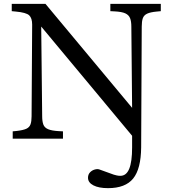

<svg xmlns="http://www.w3.org/2000/svg" viewBox="-20 -720 889 997"><path d="M541 257Q493 257 465 242.5Q437 228 437 203Q437 186 447.5 175Q458 164 473 160Q488 156 499 161L571 187Q578 189 586.5 191Q595 193 605 193Q636 193 651 156.5Q666 120 666 46V-15L194 -582L199 -116Q199 -90 205 -73.5Q211 -57 230 -49Q249 -41 286 -39L307 -38V0H46V-38L67 -40Q101 -44 117 -51.5Q133 -59 138.5 -74.5Q144 -90 144 -116L147 -592Q147 -626 131.5 -640.5Q116 -655 62 -660L41 -662V-700H216L666 -160L662 -582Q662 -609 655.5 -625.5Q649 -642 631 -650.5Q613 -659 574 -661L553 -662V-700H815V-662L794 -660Q761 -657 744 -649Q727 -641 721.5 -625Q716 -609 716 -582L713 45Q712 157 671.5 207Q631 257 541 257Z"/></svg>

Font: Hedvig Letters Serif
Style: Regular
Weight: 400
Designer: Alexander Örn & Tor Weibull
Foundry: Kanon Foundry
Version: Version 1.000